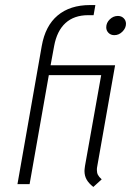

<svg xmlns="http://www.w3.org/2000/svg" viewBox="-20 -728 527 759"><path d="M314 -52Q314 -58 316 -72L380 -431H173L97 0H49L145 -546Q159 -626 208 -667Q257 -708 336 -708H357L350 -668H329Q273 -668 239 -637Q205 -606 194 -546L180 -470H435L364 -68Q363 -64 363 -56Q363 -45 367 -37Q371 -29 382 -19L349 11Q331 -3 322.5 -18Q314 -33 314 -52ZM400 -620Q400 -638 414 -651.5Q428 -665 446 -665Q460 -665 469 -656Q478 -647 478 -634Q478 -617 464 -603Q450 -589 432 -589Q418 -589 409 -598Q400 -607 400 -620Z"/></svg>

Font: KoHo Light
Style: Italic
Weight: 300
Italic angle: -10°
Version: Version 1.000; ttfautohint (v1.6)